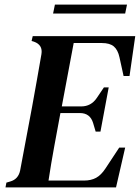

<svg xmlns="http://www.w3.org/2000/svg" viewBox="-20 -819 611 839"><path d="M4 0 8 -21 25 -26Q60 -36 68 -74L120 -351Q130 -404 140.5 -465Q151 -526 161 -582Q168 -623 128 -637L118 -640L123 -661H571L546 -487H520L502 -569Q495 -601 477.5 -616Q460 -631 425 -631H302L250 -354H335Q378 -354 403 -391L434 -437H455L419 -244H398L387 -281Q374 -325 329 -325H244Q231 -255 217 -179Q203 -103 192 -30H347Q378 -30 400 -42Q422 -54 441 -83L501 -174H527L487 0ZM212 -760 220 -799H535L527 -760Z"/></svg>

Font: DeepMind Serif Text
Style: Italic
Weight: 400
Italic angle: -12°
Designer: Frank Grießhammer / Modifications: Colophon Foundry
Foundry: Colophon Foundry
Version: Version 5.003; ttfautohint (v1.8.2)